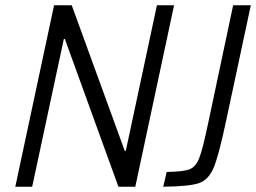

<svg xmlns="http://www.w3.org/2000/svg" viewBox="-20 -708 971 728"><path d="M38 0 185 -688H252L453 -136H457L575 -688H640L493 0H429L226 -560H222L102 0ZM768 -235 864 -688H931L838 -253Q810 -120 790.5 -73Q771 -26 734 -13.5Q697 -1 599 0L612 -56Q675 -57 698.5 -66Q722 -75 735 -107.5Q748 -140 768 -235Z"/></svg>

Font: Saira Semi Condensed Light
Style: Italic
Weight: 300
Width: 4
Italic angle: -12°
Designer: Hector Gatti with collaboration of the Omnibus-Type team
Foundry: Omnibus-Type
Version: Version 1.001; ttfautohint (v1.8)